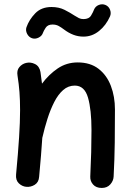

<svg xmlns="http://www.w3.org/2000/svg" viewBox="-20 -841 629 915"><path d="M56.6 -9.3Q66.4 -113.8 71 -187Q75.7 -260.3 75.7 -315.9Q75.7 -362.8 72.8 -401.9Q69.8 -440.9 63.5 -480.5Q59.1 -505.9 72.3 -521.2Q85.4 -536.6 104 -541Q125.5 -546.4 146.7 -535.9Q168 -525.4 172.9 -497.6Q177.2 -469.2 180.2 -442.4Q212.9 -486.3 255.1 -514.9Q297.4 -543.5 350.1 -543.5Q410.2 -543.5 449.5 -513.2Q488.8 -482.9 508.3 -431.9Q527.8 -380.9 527.8 -319.3Q527.8 -241.7 526.9 -161.6Q525.9 -81.5 521.5 0.5Q520.5 21 505.6 37.8Q490.7 54.7 464.8 54.7Q438 54.7 423.6 38.3Q409.2 22 410.2 0.5Q413.1 -61.5 414.6 -115.5Q416 -169.4 416 -220.7Q416 -318.4 399.4 -375.7Q382.8 -433.1 336.4 -433.1Q305.2 -433.1 281 -411.9Q256.8 -390.6 238.5 -354.7Q220.2 -318.8 206.3 -275.1Q192.4 -231.4 182.1 -186L181.6 -184.6Q179.2 -144.5 175.3 -98.6Q171.4 -52.7 166.5 1.5Q164.6 27.8 145.5 39.6Q126.5 51.3 105 49.3Q85 47.4 69.6 32.5Q54.2 17.6 56.6 -9.3ZM132.8 -658.7Q117.2 -664.1 109.1 -679.9Q101.1 -695.8 106 -710.9Q118.7 -747.1 147.7 -777.3Q176.8 -807.6 225.6 -807.6Q260.7 -807.6 287.4 -794.2Q314 -780.8 335.4 -766.6Q346.7 -759.3 356.2 -754.6Q365.7 -750 377.9 -750Q403.8 -750 414.1 -767.1Q424.3 -784.2 428.2 -795.4Q434.6 -811 450.9 -817.4Q467.3 -823.7 482.4 -817.4Q498 -811 504.4 -794.7Q510.7 -778.3 504.4 -763.2Q485.4 -720.2 452.1 -693.4Q418.9 -666.5 377.9 -666.5Q352.5 -666.5 329.6 -675.3Q306.6 -684.1 284.7 -700.7Q272 -710.4 259.5 -717.3Q247.1 -724.1 230 -724.1Q207.5 -724.1 197.5 -708.5Q187.5 -692.9 185.1 -685.5Q180.2 -669.9 164.3 -661.9Q148.4 -653.8 132.8 -658.7Z"/></svg>

Font: Mikhak-FD SemiBold
Style: Regular
Weight: 600
Designer: Amin Abedi
Version: Version 3.2